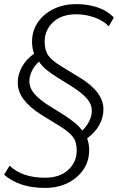

<svg xmlns="http://www.w3.org/2000/svg" viewBox="-27 -733 581 941"><path d="M195 188Q128 188 78 171Q28 154 -7 123L20 79Q82 138 193 138Q266 138 307.5 99.5Q349 61 349 5Q349 -38 330.5 -62Q312 -86 269 -113L175 -171Q119 -206 89.5 -245Q60 -284 60 -328Q60 -368 81 -405.5Q102 -443 140 -470Q130 -497 130 -528Q130 -583 159.5 -625Q189 -667 238 -690Q287 -713 346 -713Q401 -713 449 -697.5Q497 -682 531 -647L506 -604Q480 -632 436 -647.5Q392 -663 347 -663Q275 -663 233.5 -624.5Q192 -586 192 -529Q192 -487 209.5 -461.5Q227 -436 272 -409L362 -354Q480 -283 480 -197Q480 -157 459 -119.5Q438 -82 400 -55Q410 -29 410 3Q410 58 380.5 100Q351 142 302.5 165Q254 188 195 188ZM117 -336Q117 -302 141 -274Q165 -246 210 -217L292 -166Q320 -147 341 -130Q362 -113 376 -93Q399 -115 411 -140.5Q423 -166 423 -189Q423 -223 398.5 -250.5Q374 -278 327 -308L250 -356Q221 -374 199.5 -392Q178 -410 164 -431Q141 -410 129 -384.5Q117 -359 117 -336Z"/></svg>

Font: Nunito Sans Light
Style: Italic
Weight: 300
Italic angle: -9°
Designer: Vernon Adams
Foundry: Vernon Adams
Version: Version 3.006; ttfautohint (v1.8.3)